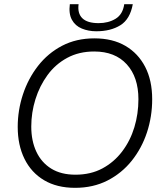

<svg xmlns="http://www.w3.org/2000/svg" viewBox="-20 -891 788 921"><path d="M340 10Q253 10 191.5 -26.5Q130 -63 97.5 -129Q65 -195 65 -282Q65 -362 90 -438Q115 -514 162.5 -575Q210 -636 278 -671.5Q346 -707 433 -707Q520 -707 581.5 -671Q643 -635 676.5 -570Q710 -505 710 -415Q710 -332 685 -256Q660 -180 612 -120Q564 -60 495.5 -25Q427 10 340 10ZM342 -53Q415 -53 471 -83Q527 -113 566 -164.5Q605 -216 624.5 -280.5Q644 -345 644 -415Q644 -521 588 -582.5Q532 -644 432 -644Q359 -644 302.5 -613.5Q246 -583 208 -531Q170 -479 150 -415Q130 -351 130 -284Q130 -215 154.5 -163Q179 -111 226 -82Q273 -53 342 -53ZM442 -741Q404 -741 372.5 -754Q341 -767 325 -796Q309 -825 315 -871H357Q351 -827 375 -803.5Q399 -780 453 -780Q500 -780 534.5 -801Q569 -822 576 -871H617Q604 -799 557.5 -770Q511 -741 442 -741Z"/></svg>

Font: Hanken Grotesk Light
Style: Italic
Weight: 300
Italic angle: -8°
Designer: Alfredo Marco Pradil
Foundry: Hanken Design Co.
Version: Version 3.013